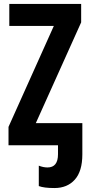

<svg xmlns="http://www.w3.org/2000/svg" viewBox="-20 -734 457 970"><path d="M255 216Q320 216 358 173.5Q396 131 396 46V-112H161L390 -621V-714H27V-603H252L23 -93V0H273V45Q273 112 220 112Q199 112 176 103V206Q202 216 255 216Z"/></svg>

Font: Noto Sans UI Condensed
Style: Bold
Weight: 700
Width: 3
Designer: Monotype Design Team
Foundry: Monotype Imaging Inc.
Version: 1.001